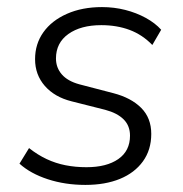

<svg xmlns="http://www.w3.org/2000/svg" viewBox="-20 -514 518 542"><path d="M221 8Q164 8 115 -8Q66 -24 35 -52L62 -96Q86 -77 111.5 -65Q137 -53 165 -47.5Q193 -42 224 -42Q281 -42 314 -65Q347 -88 347 -131Q347 -159 329 -177Q311 -195 277 -204L182 -228Q134 -240 106.5 -271.5Q79 -303 79 -347Q79 -390 102.5 -423Q126 -456 169 -475Q212 -494 268 -494Q302 -494 333.5 -486Q365 -478 391.5 -463.5Q418 -449 435 -430L410 -387Q382 -416 346 -429.5Q310 -443 266 -443Q208 -443 173 -418Q138 -393 138 -349Q138 -323 154.5 -304Q171 -285 204 -276L300 -251Q350 -238 378.5 -209.5Q407 -181 407 -136Q407 -91 383.5 -58.5Q360 -26 318.5 -9Q277 8 221 8Z"/></svg>

Font: Nunito Sans 12pt Light
Style: Italic
Weight: 300
Italic angle: -9°
Designer: Vernon Adams
Foundry: Vernon Adams
Version: Version 3.101;gftools[0.9.27]